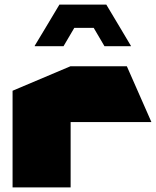

<svg xmlns="http://www.w3.org/2000/svg" viewBox="-20 -820 682 840"><path d="M35 0V-423L288 -530H289V0ZM289 -286V-530H535L642 -287V-286ZM179 -698 240 -800H445L506 -698ZM132 -618V-620L179 -698H305L258 -618ZM437 -618 390 -698H506L553 -619V-618Z"/></svg>

Font: Foldit Thin Black
Style: Regular
Weight: 900
Version: Version 1.003